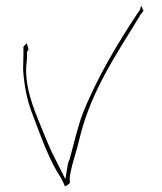

<svg xmlns="http://www.w3.org/2000/svg" viewBox="-20 -592 540 640"><path d="M57 -360C61 -302 71 -253 91 -204C118 -133 145 -55 184 2C193 19 195 27 196 28C200 31 213 18 213 18V14C212 6 212 -3 215 -16C223 -57 235 -86 245 -130C284 -293 375 -421 446 -539V-540L457 -554C459 -557 459 -558 455 -562C454 -568 452 -571 451 -572C450 -571 448 -567 447 -560L438 -547C375 -452 304 -335 256 -214C239 -170 226 -111 213 -65V-63C210 -57 207 -50 206 -44L198 5L153 -84C145 -102 136 -122 128 -142C103 -207 67 -277 67 -360C67 -373 69 -385 70 -399V-420C76 -425 76 -425 71 -443H70V-448C66 -445 62 -441 58 -436C59 -413 57 -385 57 -360ZM70 -399Z"/></svg>

Font: Stray Cat
Style: HlExt
Weight: 100
Version: Version 1.0